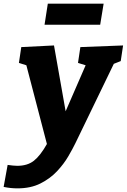

<svg xmlns="http://www.w3.org/2000/svg" viewBox="-78 -792 697 1056"><path d="M-58 236 -36 115Q-21 117 -8 118.5Q5 120 17 120Q73 120 108.5 92Q144 64 180 0L67 -433L26 -446L39 -533L219 -542L283 -180L393 -433L351 -446L364 -533L599 -542L586 -456L548 -441L336 -3Q322 26 297.5 68Q273 110 235.5 150Q198 190 144.5 217Q91 244 18 244Q-19 244 -58 236ZM492 -772 473 -656H167L185 -772Z"/></svg>

Font: Bitter ExtraBold
Style: Italic
Weight: 800
Italic angle: -9°
Designer: Sol Matas, and Bitter project Authors
Foundry: Sol Matas
Version: Version 2.001